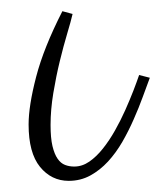

<svg xmlns="http://www.w3.org/2000/svg" viewBox="-20 -372 286 341"><path d="M102.1 -50.8Q71.3 -50.8 51 -75.7Q30.8 -100.6 30.8 -150.9Q30.8 -184.1 44.2 -235.6Q57.6 -287.1 90.8 -352.1L108.9 -347.2Q106 -334.5 99.4 -312.5Q92.8 -290.5 86.2 -263.4Q79.6 -236.3 74.7 -206.8Q69.8 -177.2 69.8 -149.9Q69.8 -127 73.2 -112.5Q76.7 -98.1 82.3 -90.1Q87.9 -82 95.5 -79.1Q103 -76.2 111.8 -76.2Q126 -76.2 138.7 -85Q151.4 -93.8 162.8 -108.2Q174.3 -122.6 184.3 -140.4Q194.3 -158.2 202.4 -176.3Q210.4 -194.3 216.8 -210.7Q223.1 -227.1 227.1 -238.8L246.1 -233.9Q240.7 -219.2 233.6 -200Q226.6 -180.7 217.5 -160.2Q208.5 -139.6 197.3 -120.1Q186 -100.6 171.9 -85.2Q157.7 -69.8 140.4 -60.3Q123 -50.8 102.1 -50.8Z"/></svg>

Font: Clicker Script
Style: Regular
Weight: 400
Designer: Astigmatic (AOETI)
Foundry: Astigmatic (AOETI)
Version: Version 1.000